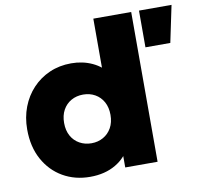

<svg xmlns="http://www.w3.org/2000/svg" viewBox="-81 -807 963 909"><g transform="rotate(-10 400.5 -352.5)"><path d="M281 15Q208 15 150.2 -18.5Q92.5 -52 59 -113.2Q25.5 -174.5 25.5 -257.5Q25.5 -315.5 44.5 -365Q63.5 -414.5 98.2 -451.5Q133 -488.5 180.2 -509.2Q227.5 -530 284.5 -530Q340 -530 386 -508.5Q432 -487 467.5 -441.5L425 -400V-720H607V0H451.5V-136.5L476 -95.5Q456 -46 404.2 -15.5Q352.5 15 281 15ZM314.5 -140.5Q346 -140.5 371.2 -154.8Q396.5 -169 411.2 -195.2Q426 -221.5 426 -257.5Q426 -293.5 411.5 -319.8Q397 -346 371.8 -360.2Q346.5 -374.5 314.5 -374.5Q282.5 -374.5 257.2 -360.2Q232 -346 217.5 -319.8Q203 -293.5 203 -257.5Q203 -221.5 217.5 -195.2Q232 -169 257.5 -154.8Q283 -140.5 314.5 -140.5ZM644.5 -543.5V-720H801L764 -543.5Z"/></g></svg>

Font: Geologica ExtraBold
Style: Regular
Weight: 800
Designer: Sindre Bremnes, Frode Helland
Foundry: Monokrom Skriftforlag AS
Version: Version 1.010;gftools[0.9.28]